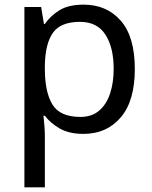

<svg xmlns="http://www.w3.org/2000/svg" viewBox="-20 -566 655 826"><path d="M340 -546Q439 -546 499.5 -477Q560 -408 560 -269Q560 -132 499.5 -61Q439 10 339 10Q277 10 236.5 -13.5Q196 -37 173 -68H167Q169 -51 171 -25Q173 1 173 20V240H85V-536H157L169 -463H173Q197 -498 236 -522Q275 -546 340 -546ZM324 -472Q242 -472 208.5 -426Q175 -380 173 -286V-269Q173 -170 205.5 -116.5Q238 -63 326 -63Q375 -63 406.5 -90Q438 -117 453.5 -163.5Q469 -210 469 -270Q469 -362 433.5 -417Q398 -472 324 -472Z"/></svg>

Font: Noto Sans Kaithi
Style: Regular
Weight: 400
Designer: Monotype Design Team
Foundry: Monotype Imaging Inc.
Version: Version 2.005; ttfautohint (v1.8.4.7-5d5b)